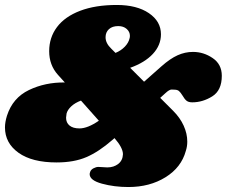

<svg xmlns="http://www.w3.org/2000/svg" viewBox="-44 -652 913 773"><path d="M849 -347Q849 -288 810.5 -264Q772 -240 730 -240Q715 -240 707 -246.5Q699 -253 691 -267Q683 -280 676.5 -285.5Q670 -291 658 -291Q657 -291 647.5 -291.5Q638 -292 622 -277L601 -258L653 -206Q681 -178 695.5 -146Q710 -114 710 -82Q710 -62 704 -44Q686 22 622.5 61.5Q559 101 473 101Q416 101 366.5 87.5Q317 74 317 49Q317 46 319 40Q322 31 332.5 25.5Q343 20 352 20L388 22Q414 22 432 8Q450 -6 451 -31Q451 -57 417 -96L409 -89Q354 -41 304 -19.5Q254 2 184 2Q85 2 30.5 -37Q-24 -76 -24 -139Q-24 -160 -16 -186Q7 -258 72.5 -289.5Q138 -321 217 -320L189 -351Q154 -390 154 -446Q154 -501 185.5 -543Q217 -585 278.5 -608.5Q340 -632 426 -632Q507 -632 555.5 -599Q604 -566 604 -514Q604 -470 571.5 -435Q539 -400 480 -379L536 -323L606 -385Q641 -416 671 -429.5Q701 -443 733 -443Q776 -443 812.5 -418Q849 -393 849 -347ZM381 -502Q381 -478 404 -456L421 -439Q443 -448 458.5 -464Q474 -480 478 -499Q479 -502 479 -508Q479 -524 466 -535.5Q453 -547 432 -547Q408 -547 394.5 -534.5Q381 -522 381 -502ZM222 -178Q222 -158 236 -146.5Q250 -135 276 -135Q309 -135 354 -166L282 -247Q258 -238 243 -224Q228 -210 224 -195Q222 -183 222 -178Z"/></svg>

Font: Shrikhand
Style: Regular
Weight: 400
Italic angle: -14°
Version: Version 1.000;PS 1.000;hotconv 1.0.88;makeotf.lib2.5.647800